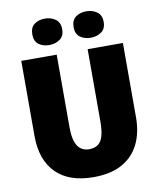

<svg xmlns="http://www.w3.org/2000/svg" viewBox="-99 -1006 910 1094"><g transform="rotate(-10 356.0 -459.0)"><path d="M650 -284Q650 -194 617 -128Q584 -62 518.5 -26Q453 10 354 10Q212 10 137 -65.5Q62 -141 62 -280V-714H267V-295Q267 -219 290 -185Q313 -151 356 -151Q388 -151 408 -166Q428 -181 437 -213Q446 -245 446 -296V-714H650ZM150 -851Q150 -891 174.5 -909.5Q199 -928 236 -928Q271 -928 297 -909.5Q323 -891 323 -851Q323 -812 297 -793.5Q271 -775 236 -775Q199 -775 174.5 -793.5Q150 -812 150 -851ZM389 -851Q389 -891 414 -909.5Q439 -928 476 -928Q511 -928 537 -909.5Q563 -891 563 -851Q563 -812 537 -793.5Q511 -775 476 -775Q439 -775 414 -793.5Q389 -812 389 -851Z"/></g></svg>

Font: Noto Sans Display Black
Style: Regular
Weight: 900
Designer: Monotype Design Team
Foundry: Monotype Imaging Inc.
Version: Version 2.003